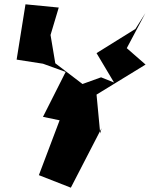

<svg xmlns="http://www.w3.org/2000/svg" viewBox="-20 -781 694 889"><path d="M362 -392 236 -488 214 -619 252 -746 98 -761 57 -505 179 -486 284 -448 179 -240 256 -224 160 30 308 88 450 -187 444 -163 427 -343 654 -482 567 -558 653 -720 607 -647 427 -535 508 -399 448 -423Z"/></svg>

Font: Asimov Silicon
Style: Regular
Weight: 400
Designer: Google
Version: Version 2.000980; 2014